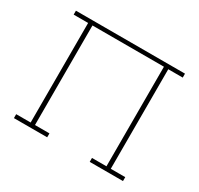

<svg xmlns="http://www.w3.org/2000/svg" viewBox="-117 -662 834 805"><g transform="rotate(30 300.0 -260.0)"><path d="M197 0H36V-19H106V-501H36V-520H564V-501H494V-19H564V0H403V-19H473V-501H127V-19H197Z"/></g></svg>

Font: Iosevka HT Thin Extended
Style: Regular
Weight: 100
Width: 7
Monospace: yes
Designer: Belleve Invis
Foundry: Belleve Invis
Version: Version 32.3.0; ttfautohint (v1.8.4)